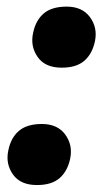

<svg xmlns="http://www.w3.org/2000/svg" viewBox="-20 -532 304 566"><path d="M162 -332.5Q113 -332.5 91 -364Q69 -395.5 77.5 -434.5Q85 -472 108.8 -492.2Q132.5 -512.5 176.5 -512.5Q222.5 -512.5 245.2 -481.5Q268 -450.5 260 -411Q252.5 -374 229 -353.2Q205.5 -332.5 162 -332.5ZM89 13.5Q40 13.5 18 -18Q-4 -49.5 4.5 -88.5Q12 -126 35.8 -146.2Q59.5 -166.5 103.5 -166.5Q149.5 -166.5 172.2 -135.5Q195 -104.5 187 -65Q179.5 -28 156 -7.2Q132.5 13.5 89 13.5Z"/></svg>

Font: Commissioner
Style: Bold Italic
Weight: 700
Italic angle: -12°
Designer: Kostas Bartsokas
Foundry: Kostas Bartsokas
Version: Version 1.000; ttfautohint (v1.8.3)